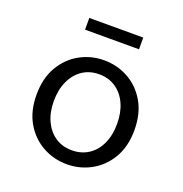

<svg xmlns="http://www.w3.org/2000/svg" viewBox="-122 -766 844 886"><g transform="rotate(20 300.0 -323.0)"><path d="M300 12Q235.9 12 181.3 -18.1Q126.7 -48.1 93.2 -105Q59.7 -161.9 59.7 -242.4Q59.7 -323.5 93.2 -380.8Q126.7 -438 181.3 -468Q235.9 -498.1 300 -498.1Q364.1 -498.1 418.7 -468Q473.3 -438 506.8 -380.8Q540.3 -323.5 540.3 -242.4Q540.3 -161.9 506.8 -105Q473.3 -48.1 418.7 -18.1Q364.1 12 300 12ZM300 -56.5Q346.7 -56.5 381.8 -79.7Q416.8 -102.9 436.1 -144.8Q455.3 -186.7 455.3 -242.4Q455.3 -298.1 436.1 -340.3Q416.8 -382.6 381.8 -406.1Q346.7 -429.6 300 -429.6Q253.3 -429.6 218.6 -406.1Q183.8 -382.6 164.2 -340.3Q144.7 -298.1 144.7 -242.4Q144.7 -186.7 164.2 -144.8Q183.8 -102.9 218.6 -79.7Q253.3 -56.5 300 -56.5ZM167.5 -600.6V-658.1H432.5V-600.6Z"/></g></svg>

Font: Source Code Pro ExtraLight
Style: Regular
Weight: 200
Monospace: yes
Designer: Paul D. Hunt, Teo Tuominen
Foundry: Adobe
Version: Version 1.026;hotconv 1.1.0;makeotfexe 2.6.0